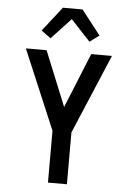

<svg xmlns="http://www.w3.org/2000/svg" viewBox="-63 -1025 726 1071"><g transform="rotate(5 300.0 -489.5)"><path d="M247 0V-290L59 -735H175L300 -428L425 -735H541L353 -290V0ZM191 -803 138 -842 245 -979H355L462 -842L409 -803L300 -920Z"/></g></svg>

Font: Iosevka Aile Semibold
Style: Regular
Weight: 600
Designer: Belleve Invis
Foundry: Belleve Invis
Version: Version 31.1.0; ttfautohint (v1.8.4)